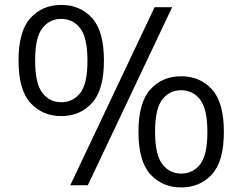

<svg xmlns="http://www.w3.org/2000/svg" viewBox="-20 -770 1008 798"><path d="M234.5 -287.5Q157 -287.5 107 -341.8Q57 -396 57 -518.5Q57 -640.5 106.5 -695Q156 -749.5 234.5 -749.5Q313.5 -749.5 362.8 -695Q412 -640.5 412 -518.5Q412 -396 362.2 -341.8Q312.5 -287.5 234.5 -287.5ZM272 0 622.5 -740H695.5L345 0ZM234.5 -345Q282.5 -345 313 -382.8Q343.5 -420.5 343.5 -517.5Q343.5 -614.5 313 -653Q282.5 -691.5 234.5 -691.5Q186.5 -691.5 156.2 -653.2Q126 -615 126 -519Q126 -422.5 156.2 -383.8Q186.5 -345 234.5 -345ZM733 9Q655 9 605.2 -45.2Q555.5 -99.5 555.5 -222Q555.5 -344 605 -398.5Q654.5 -453 733 -453Q811.5 -453 861 -398.5Q910.5 -344 910.5 -222Q910.5 -99.5 860.8 -45.2Q811 9 733 9ZM733 -48.5Q781 -48.5 811.5 -86.5Q842 -124.5 842 -221Q842 -318 811.5 -356.5Q781 -395 733 -395Q685 -395 654.8 -356.8Q624.5 -318.5 624.5 -222.5Q624.5 -126.5 654.8 -87.5Q685 -48.5 733 -48.5Z"/></svg>

Font: Encode Sans SmExp
Style: Regular
Weight: 400
Width: 6
Designer: Multiple Designers
Foundry: Impallari Type
Version: Version 3.002; ttfautohint (v1.8.3) -l 8 -r 50 -G 200 -x 14 